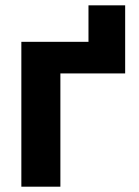

<svg xmlns="http://www.w3.org/2000/svg" viewBox="-20 -703 523 723"><path d="M451.3 -682.9H313.2V-545.5H60.4V0H207.4V-426.5H451.3Z"/></svg>

Font: Inter-Hewn
Style: Bold
Weight: 700
Designer: Rasmus Andersson
Foundry: rsms
Version: Version 3.012;git-f93a4a705